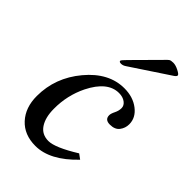

<svg xmlns="http://www.w3.org/2000/svg" viewBox="-203 -728 812 812"><g transform="rotate(45 203.0 -322.0)"><path d="M265.1 -430.2Q316.9 -430.2 352.1 -403.1Q387.2 -376 387.2 -336.9Q387.2 -314 373.5 -295.9Q359.9 -277.8 329.8 -277.8Q299.8 -277.8 299.8 -304.2Q299.8 -314 307.9 -330.1Q315.9 -346.2 315.9 -362.1Q315.9 -377.9 301 -388.9Q286.1 -399.9 263.2 -399.9Q195.3 -399.9 148.9 -307.1Q114.7 -237.3 115.2 -158.2Q115.2 -106.4 135.5 -75.7Q155.8 -44.9 195.3 -44.9Q234.9 -44.9 324.2 -100.1L346.2 -84Q257.3 8.8 170.9 8.8Q104 8.8 64.9 -33.7Q25.9 -76.2 25.9 -145Q25.9 -254.9 99.1 -342.5Q172.4 -430.2 265.1 -430.2ZM376 -615.2 205.1 -502Q192.9 -493.2 181.4 -493.2Q169.9 -493.2 169.9 -500Q169.9 -503.9 189.9 -523.9L296.9 -631.8Q309.1 -645 314.9 -648.9Q320.8 -652.8 335 -652.8Q349.1 -652.8 367.7 -643.3Q386.2 -633.8 386.2 -627.9Q386.2 -622.1 376 -615.2Z"/></g></svg>

Font: Unna-Italic
Style: Italic
Weight: 400
Italic angle: -8°
Designer: Jorge de Buen U.
Foundry: Omnibus-Type
Version: Version 2.006;PS 002.006;hotconv 1.0.70;makeotf.lib2.5.58329